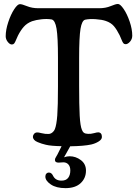

<svg xmlns="http://www.w3.org/2000/svg" viewBox="-20 -744 710 988"><path d="M316.9 224.1Q269.5 224.1 241.5 205.1Q213.4 186 213.4 164.6Q213.4 155.3 218.5 149.7Q223.6 144 231.9 144Q245.1 144 252.9 160.2Q265.1 185.5 296.4 185.5Q319.8 185.5 330.8 171.1Q341.8 156.7 341.8 133.3Q341.8 112.8 331.8 102.1Q321.8 91.3 306.2 91.3Q301.8 91.3 293.9 92Q286.1 92.8 281.7 92.8Q262.7 92.8 262.7 79.1Q262.7 74.7 263.9 71.8Q265.1 68.8 269 62.3Q272.9 55.7 275.4 51.3L296.9 8.3Q241.7 7.3 216.3 1Q202.6 -2.4 194.6 -4.9Q186.5 -7.3 174.1 -12.5Q161.6 -17.6 155.5 -24.7Q149.4 -31.7 149.4 -40.5Q149.4 -48.3 155.3 -55.2Q161.1 -62 170.4 -62.5Q175.3 -63.5 194.3 -58.6Q213.4 -53.7 230.5 -54.7Q240.7 -55.2 249.5 -62.3Q258.3 -69.3 262.2 -79.1Q271 -101.1 274.7 -149.7Q278.3 -198.2 278.3 -298.3V-447.3Q278.3 -552.7 271 -596.4Q263.7 -640.1 245.6 -644Q221.7 -647.9 193.4 -644.8Q165 -641.6 145 -634.8Q119.1 -625 102.8 -606.7Q86.4 -588.4 72.3 -560.5Q69.3 -555.2 63.2 -540Q57.1 -524.9 52.7 -520Q48.3 -515.1 41 -515.1Q30.3 -515.1 19.8 -528.6Q9.3 -542 9.3 -557.6Q9.3 -590.3 22.5 -630.1Q35.6 -669.9 53 -696.3Q70.3 -722.7 82.5 -722.7Q93.3 -722.7 119.1 -712.2Q145 -701.7 176.8 -701.7H491.2Q523.4 -701.7 549.6 -712.6Q575.7 -723.6 586.9 -723.6Q598.6 -723.6 616.2 -698Q633.8 -672.4 647.2 -633.1Q660.6 -593.8 660.6 -560.5Q660.6 -543 649.2 -529.8Q637.7 -516.6 626.5 -516.6Q619.1 -516.6 614.7 -521.7Q610.4 -526.9 604.7 -541.5Q599.1 -556.2 595.7 -562.5Q581.5 -591.3 566.2 -609.4Q550.8 -627.4 524.4 -636.2Q504.4 -643.1 472.4 -645.3Q440.4 -647.5 418 -642.6Q401.4 -638.2 394.3 -595.7Q387.2 -553.2 387.2 -445.3V-302.7Q387.2 -201.7 390.1 -148.7Q393.1 -95.7 401.4 -76.2Q405.3 -65.4 412.4 -60.5Q419.4 -55.7 433.1 -55.2Q446.8 -54.2 463.6 -58.8Q480.5 -63.5 486.3 -63Q504.4 -61.5 504.4 -39.1Q504.4 -26.4 487.5 -15.9Q470.7 -5.4 449.7 -0.5Q411.6 7.8 341.3 8.8L309.6 65.4Q323.7 60.1 338.4 60.1Q369.6 60.1 396 79.8Q422.4 99.6 422.4 133.8Q422.4 172.9 395 198.5Q367.7 224.1 316.9 224.1Z"/></svg>

Font: Cooper* Medium
Style: Regular
Weight: 500
Designer: Owen Earl
Foundry: indestructible type*
Version: Version 0.001